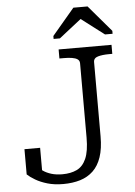

<svg xmlns="http://www.w3.org/2000/svg" viewBox="-62 -974 732 1038"><g transform="rotate(-5 304.5 -455.5)"><path d="M277 -710H564V-661H547Q510 -661 486 -654Q462 -647 462 -625V-222Q462 -156 446.5 -110Q431 -64 401.5 -36Q372 -8 331 4.5Q290 17 239 17Q191 17 153.5 6Q116 -5 89 -21Q62 -37 46 -52V-189H131V-52Q114 -57 103.5 -64.5Q93 -72 90 -79Q87 -86 90.5 -89.5Q94 -93 104 -92Q116 -78 134.5 -65Q153 -52 179 -44Q205 -36 239 -36Q284 -36 317 -51.5Q350 -67 368 -107.5Q386 -148 386 -222V-625Q386 -640 375 -647.5Q364 -655 345 -658Q326 -661 301 -661H277ZM453 -928H376L255 -785V-769H289L438 -886L383 -884L534 -769H575V-785Z"/></g></svg>

Font: Roboto Serif Light
Style: Regular
Weight: 300
Designer: Greg Gazdowicz
Foundry: Commercial Type
Version: Version 1.008